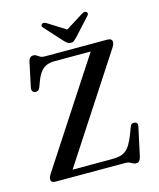

<svg xmlns="http://www.w3.org/2000/svg" viewBox="-131 -976 897 1086"><g transform="rotate(-15 318.0 -433.5)"><path d="M568 -646.5 158 -17.5 100 -40.5H403Q429.5 -40.5 449 -44.8Q468.5 -49 484 -60.8Q499.5 -72.5 512.5 -94.2Q525.5 -116 539 -150.5L554.5 -192Q558 -201.5 565 -205Q572 -208.5 581 -206.5Q591 -205 594.5 -198Q598 -191 595.5 -180L559 -11Q555.5 3 548.8 10.5Q542 18 529.5 18Q520 18 512.5 13.5Q505 9 495.5 4.5Q486 0 470 0H62.5Q48.5 0 42.2 -5.5Q36 -11 36 -20.5Q36 -27 39 -34.5Q42 -42 48 -51.5L460.5 -683.5L474.5 -659.5H232.5Q207.5 -659.5 188 -652Q168.5 -644.5 153.2 -626.2Q138 -608 125.5 -576.5L111 -537.5Q106 -526.5 98.2 -522.2Q90.5 -518 81.5 -520Q72 -521.5 67.2 -529Q62.5 -536.5 65 -550L95 -692Q98.5 -708 106 -715.2Q113.5 -722.5 126 -722.5Q135.5 -722.5 143.2 -717Q151 -711.5 160.8 -705.8Q170.5 -700 185.5 -700H554.5Q567.5 -700 574.2 -694.2Q581 -688.5 581 -679Q581 -673 577.8 -664.8Q574.5 -656.5 568 -646.5ZM369 -801.5 245.5 -879Q228.5 -889 218.5 -881.5Q214.5 -878 214 -871.8Q213.5 -865.5 220.5 -859L313 -757Q322.5 -747.5 330.5 -741.8Q338.5 -736 349.5 -736Q361 -736 368.5 -741.8Q376 -747.5 385.5 -757L478.5 -859Q485 -865.5 484.8 -871.8Q484.5 -878 480 -881.5Q470 -889 453 -879L329.5 -801.5Z"/></g></svg>

Font: Fraunces Wonky
Style: Regular
Weight: 400
Version: Version 1.000;[b76b70a41]